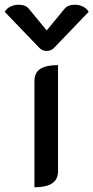

<svg xmlns="http://www.w3.org/2000/svg" viewBox="-80 -785 396 814"><path d="M66 -441Q66 -477 91 -493Q116 -509 166 -509V-59Q166 -24 141 -7.5Q116 9 66 9ZM193 -747Q207 -765 237 -765Q255 -765 271 -757.5Q287 -750 296 -735L151 -584Q138 -569 118 -569Q98 -569 85 -584L-60 -735Q-51 -750 -35 -757.5Q-19 -765 -1 -765Q29 -765 43 -747L118 -656Z"/></svg>

Font: K2D Medium
Style: Regular
Weight: 500
Designer: Katatrad Aksorn Co.,Ltd.
Foundry: Cadson Demak Co.,Ltd.
Version: Version 1.000; ttfautohint (v1.6)